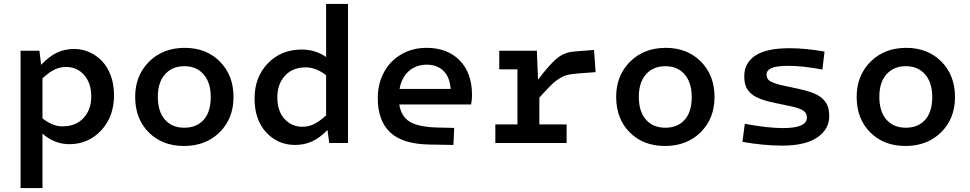

<svg xmlns="http://www.w3.org/2000/svg" viewBox="-20 -730 4950 980"><path d="M85 230V-471.2H181.2L189.9 -398.9Q231 -442.4 270.5 -461.2Q310.1 -480 358.9 -480Q399.9 -480 436.5 -463.6Q473.1 -447.3 501.2 -417.7Q529.3 -388.2 545.7 -343.3Q562 -298.3 562 -244.1Q562 -134.3 496.3 -64.2Q430.7 5.9 334 5.9Q257.8 5.9 196.8 -47.9V230ZM316.9 -388.2Q287.1 -388.2 259.3 -375.2Q231.4 -362.3 196.8 -330.1V-126Q248.5 -85 298.8 -85Q367.2 -85 406.5 -127.9Q445.8 -170.9 445.8 -236.8Q445.8 -306.2 409.4 -347.2Q373 -388.2 316.9 -388.2Z M918.9 15.1Q808.6 15.1 739.3 -54.2Q669.9 -123.5 669.9 -235.8Q669.9 -344.2 740.7 -415Q811.5 -485.8 922.9 -485.8Q1032.7 -485.8 1102.3 -415.8Q1171.9 -345.7 1171.9 -234.9Q1171.9 -125 1101.1 -54.9Q1030.3 15.1 918.9 15.1ZM920.9 -78.1Q983.4 -78.1 1019.5 -118.4Q1055.7 -158.7 1055.7 -234.9Q1055.7 -308.1 1019.5 -350.1Q983.4 -392.1 920.9 -392.1Q859.4 -392.1 822.5 -351.1Q785.6 -310.1 785.6 -235.8Q785.6 -160.6 821.8 -119.4Q857.9 -78.1 920.9 -78.1Z M1486.3 9.8Q1397.9 9.8 1338.6 -54.4Q1279.3 -118.7 1279.3 -227.1Q1279.3 -336.4 1347.2 -406.7Q1415 -477.1 1519.5 -477.1Q1590.3 -477.1 1644.5 -439V-710H1756.3V0H1660.6L1651.4 -66.9Q1612.3 -25.9 1572.8 -8.1Q1533.2 9.8 1486.3 9.8ZM1395.5 -232.9Q1395.5 -163.6 1431.9 -123.3Q1468.3 -83 1524.4 -83Q1553.7 -83 1581.5 -95.9Q1609.4 -108.9 1644.5 -141.1V-346.2Q1592.3 -386.2 1540.5 -386.2Q1473.6 -386.2 1434.6 -343.5Q1395.5 -300.8 1395.5 -232.9Z M2210.4 -79.1 2298.3 -77.1 2294.4 9.8 2174.3 7.8Q2035.6 5.9 1971.9 -54Q1908.2 -113.8 1908.2 -229Q1908.2 -301.3 1939 -359.6Q1969.7 -418 2027.1 -451.9Q2084.5 -485.8 2157.2 -485.8Q2263.7 -485.8 2326.4 -421.6Q2389.2 -357.4 2389.2 -245.1Q2389.2 -217.3 2384.3 -196.8H2018.1Q2027.3 -135.7 2071 -108.9Q2114.7 -82 2210.4 -79.1ZM2158.2 -399.9Q2104.5 -399.9 2067.1 -367.4Q2029.8 -335 2019.5 -275.9H2280.3Q2275.9 -336.9 2243.4 -368.4Q2210.9 -399.9 2158.2 -399.9Z M2508.3 -95.2H2621.1V-376H2528.3V-471.2H2720.2L2726.1 -323.2Q2754.4 -360.8 2776.9 -386.2Q2799.3 -411.6 2816.9 -427.2Q2834.5 -442.9 2852.3 -451.4Q2870.1 -460 2884.3 -463.1Q2898.4 -466.3 2918.9 -467.8L3012.2 -475.1L3020 -361.8L2930.2 -355Q2896.5 -352.1 2878.4 -348.1Q2860.4 -344.2 2837.4 -330.6Q2814.5 -316.9 2793.2 -295.9Q2772 -274.9 2732.9 -231.9V-95.2H2872.1V0H2508.3Z M3374 15.1Q3263.7 15.1 3194.3 -54.2Q3125 -123.5 3125 -235.8Q3125 -344.2 3195.8 -415Q3266.6 -485.8 3377.9 -485.8Q3487.8 -485.8 3557.4 -415.8Q3627 -345.7 3627 -234.9Q3627 -125 3556.2 -54.9Q3485.4 15.1 3374 15.1ZM3376 -78.1Q3438.5 -78.1 3474.6 -118.4Q3510.7 -158.7 3510.7 -234.9Q3510.7 -308.1 3474.6 -350.1Q3438.5 -392.1 3376 -392.1Q3314.5 -392.1 3277.6 -351.1Q3240.7 -310.1 3240.7 -235.8Q3240.7 -160.6 3276.9 -119.4Q3313 -78.1 3376 -78.1Z M4212.4 -136.2Q4212.4 -70.3 4151.6 -28.6Q4090.8 13.2 3973.6 13.2Q3877 13.2 3769.5 -5.9L3781.7 -98.1Q3899.4 -76.2 3976.6 -76.2Q4098.6 -76.2 4098.6 -129.9Q4098.6 -150.9 4083 -163.3Q4067.4 -175.8 4023.4 -186L3928.7 -206.1Q3882.3 -215.8 3852.5 -228.8Q3822.8 -241.7 3806.6 -259Q3790.5 -276.4 3784.7 -295.4Q3778.8 -314.5 3778.8 -341.8Q3778.8 -408.2 3835 -446Q3891.1 -483.9 4009.8 -483.9Q4091.3 -483.9 4188.5 -466.8L4177.7 -375Q4075.7 -394 4006.8 -394Q3943.4 -394 3918 -382.6Q3892.6 -371.1 3892.6 -349.1Q3892.6 -329.1 3907.2 -318.1Q3921.9 -307.1 3965.8 -295.9L4058.6 -275.9Q4105.5 -265.6 4136 -252.7Q4166.5 -239.7 4183.1 -221.9Q4199.7 -204.1 4206.1 -184.3Q4212.4 -164.6 4212.4 -136.2Z M4601.6 15.1Q4491.2 15.1 4421.9 -54.2Q4352.5 -123.5 4352.5 -235.8Q4352.5 -344.2 4423.3 -415Q4494.1 -485.8 4605.5 -485.8Q4715.3 -485.8 4784.9 -415.8Q4854.5 -345.7 4854.5 -234.9Q4854.5 -125 4783.7 -54.9Q4712.9 15.1 4601.6 15.1ZM4603.5 -78.1Q4666 -78.1 4702.1 -118.4Q4738.3 -158.7 4738.3 -234.9Q4738.3 -308.1 4702.1 -350.1Q4666 -392.1 4603.5 -392.1Q4542 -392.1 4505.1 -351.1Q4468.3 -310.1 4468.3 -235.8Q4468.3 -160.6 4504.4 -119.4Q4540.5 -78.1 4603.5 -78.1Z"/></svg>

Font: IntelOne Mono Medium
Style: Regular
Weight: 500
Designer: Fred Shallcrass
Foundry: Frere-Jones Type LLC
Version: Version 1.200;hotconv 1.1.0;makeotfexe 2.6.0;FJTRelease1.2